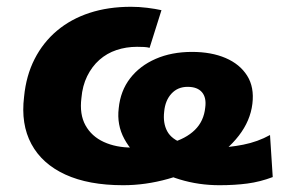

<svg xmlns="http://www.w3.org/2000/svg" viewBox="-20 -535 867 566"><path d="M343 11Q241 11 172.5 -20.5Q104 -52 72.5 -110.5Q41 -169 51 -250Q57 -312 82 -361Q107 -410 148 -444.5Q189 -479 244 -497Q299 -515 366 -515Q390 -515 414 -512Q438 -509 456 -505L421 -394Q414 -396 404.5 -396.5Q395 -397 384 -397Q352 -397 323.5 -387.5Q295 -378 273 -358.5Q251 -339 237 -310.5Q223 -282 220 -246Q214 -198 232 -165.5Q250 -133 286 -116.5Q322 -100 369 -100Q435 -100 481.5 -113Q528 -126 554.5 -152Q581 -178 585 -218Q589 -247 575.5 -263Q562 -279 533 -279Q504 -279 485.5 -259Q467 -239 464 -206Q460 -172 473 -148Q486 -124 521 -112Q556 -100 617 -100Q654 -100 697 -108.5Q740 -117 776 -137L784 -13Q747 1 709.5 6Q672 11 627 11Q566 11 510 -6Q454 -23 411.5 -53.5Q369 -84 346.5 -125.5Q324 -167 330 -216Q335 -267 363.5 -304Q392 -341 439 -361.5Q486 -382 546 -382Q603 -382 645 -364Q687 -346 708.5 -312Q730 -278 724 -229Q718 -179 684 -135Q650 -91 595.5 -58.5Q541 -26 475 -7.5Q409 11 343 11Z"/></svg>

Font: Nunito Sans 8pt Black
Style: Italic
Weight: 900
Italic angle: -9°
Version: Version 3.101;gftools[0.9.27]